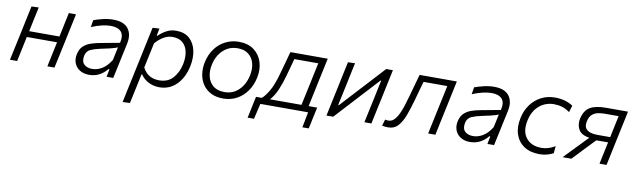

<svg xmlns="http://www.w3.org/2000/svg" viewBox="-42 -1002 5594 1693"><g transform="rotate(10 2755.0 -155.5)"><path d="M31.5 0Q43.5 -55.5 54.5 -107.2Q65.5 -159 78.5 -219.5L89 -269Q102.5 -334.5 113.8 -387.2Q125 -440 137 -495.5L201.5 -498Q189.5 -442 178.2 -389.2Q167 -336.5 154.5 -277.5H425.5Q438.5 -339.5 449.2 -390.8Q460 -442 471.5 -495.5H535.5Q523.5 -440 512.5 -387.2Q501.5 -334.5 487.5 -269L477 -219.5Q464 -159 453 -107.2Q442 -55.5 430 0H366.5Q378 -55.5 389 -107.2Q400 -159 413 -219.5L414 -223.5H143L142 -219.5Q129.5 -159 118.5 -107.5Q107.5 -56 95.5 0Z M740 10Q691 10 656.8 -11.8Q622.5 -33.5 608.2 -70.2Q594 -107 604 -152.5Q614.5 -199 642 -224.5Q669.5 -250 707.5 -262.8Q745.5 -275.5 787 -283L961.5 -315.5Q978 -385 948.5 -416.8Q919 -448.5 855.5 -448.5Q822.5 -448.5 779.2 -439Q736 -429.5 683.5 -407.5L694 -471Q727 -483.5 774.8 -495Q822.5 -506.5 869 -506.5Q964 -506.5 1003.2 -454.2Q1042.5 -402 1024 -318Q1019.5 -295.5 1013.8 -269.2Q1008 -243 1001 -210.5L987.5 -146Q980.5 -114 972.8 -78Q965 -42 956 0H896.5L910 -70H902Q871 -32 830.8 -11Q790.5 10 740 10ZM759 -46Q802.5 -46 845.2 -71Q888 -96 925.5 -155L950.5 -273Q941 -268.5 926 -263.5Q911 -258.5 882 -251.5Q853 -244.5 802 -234Q752.5 -224 715.5 -207.8Q678.5 -191.5 670 -149Q659.5 -97 685.5 -71.5Q711.5 -46 759 -46Z M1074.5 194.5Q1086 139.5 1097.2 86.5Q1108.5 33.5 1121.5 -27L1173 -269.5Q1183 -316.5 1195.2 -374.5Q1207.5 -432.5 1221 -495.5L1281.5 -499.5L1269 -434.5H1276.5Q1304 -462.5 1343.5 -484.5Q1383 -506.5 1431.5 -506.5Q1506 -506.5 1550.5 -466.8Q1595 -427 1609.2 -362.2Q1623.5 -297.5 1608 -222Q1585.5 -114.5 1522.8 -52Q1460 10.5 1369.5 10.5Q1317 10.5 1273 -12Q1229 -34.5 1202.5 -73.5H1196L1186 -25Q1173.5 33.5 1162.5 85Q1151.5 136.5 1139.5 192ZM1357 -49.5Q1436 -49.5 1481.2 -100.5Q1526.5 -151.5 1542.5 -228.5Q1554.5 -287.5 1544.8 -337.2Q1535 -387 1501.5 -417Q1468 -447 1409.5 -447Q1368.5 -447 1330.5 -425Q1292.5 -403 1257.5 -363.5L1209.5 -138.5Q1234 -92 1270.5 -70.8Q1307 -49.5 1357 -49.5Z M1941 10.5Q1876.5 10.5 1830.8 -13.2Q1785 -37 1758 -77.2Q1731 -117.5 1723.2 -168.5Q1715.5 -219.5 1726.5 -274Q1742 -348 1781 -400Q1820 -452 1874.8 -479.2Q1929.5 -506.5 1992 -506.5Q2076 -506.5 2129 -466.5Q2182 -426.5 2201.8 -361.8Q2221.5 -297 2205.5 -222.5Q2191 -153 2154 -100.8Q2117 -48.5 2062.8 -19Q2008.5 10.5 1941 10.5ZM1943.5 -47.5Q1996.5 -47.5 2037 -72.2Q2077.5 -97 2103.5 -138.5Q2129.5 -180 2140 -230.5Q2153 -291 2140 -340.2Q2127 -389.5 2089.8 -419Q2052.5 -448.5 1991.5 -448.5Q1939 -448.5 1898 -424.5Q1857 -400.5 1829.8 -359.2Q1802.5 -318 1792 -265.5Q1780 -208 1792.2 -158.2Q1804.5 -108.5 1842 -78Q1879.5 -47.5 1943.5 -47.5Z M2184 139Q2189 115.5 2194 92Q2199 68.5 2204 44Q2209 19.5 2214.5 -5.5Q2220 -30.5 2225 -54.5H2277Q2304.5 -77.5 2337.2 -132.2Q2370 -187 2400 -295.5Q2417.5 -358.5 2430.2 -404.5Q2443 -450.5 2455 -495.5H2789.5Q2777.5 -439.5 2766.5 -387.2Q2755.5 -335 2741.5 -270L2731 -219.5Q2721 -172 2712.5 -133Q2704 -94 2696 -54.5H2772.5Q2762 -6.5 2751 45.5Q2746 70 2741.2 92.8Q2736.5 115.5 2731 139H2674L2701 0H2273.5L2241 139ZM2456.5 -282.5Q2438.5 -216.5 2413.2 -156.8Q2388 -97 2350.5 -54.5H2632Q2640.5 -94 2648.8 -133.2Q2657 -172.5 2667.5 -220L2678 -269.5Q2688.5 -319 2697 -359.8Q2705.5 -400.5 2714.5 -441H2500Q2490.5 -405 2480.2 -368Q2470 -331 2456.5 -282.5Z M2865.5 0Q2877 -56 2888 -107.2Q2899 -158.5 2912 -219.5L2922.5 -269Q2936 -334 2947.2 -387Q2958.5 -440 2970.5 -495.5L3033.5 -498Q3022 -444.5 3011.2 -393.2Q3000.5 -342 2987.5 -280.5L2951 -109H2957L3115.5 -281Q3163.5 -333 3213.5 -387.2Q3263.5 -441.5 3313 -495.5H3373Q3361 -439.5 3350 -387Q3339 -334.5 3325 -269L3314.5 -219.5Q3301.5 -159 3290.5 -107.2Q3279.5 -55.5 3267.5 0H3205Q3216.5 -54.5 3227.2 -104.5Q3238 -154.5 3250.5 -213L3287 -386.5H3281L3126 -218Q3026.5 -110.5 2925.5 0Z M3417 8.5Q3406.5 8.5 3390.8 7Q3375 5.5 3364 2.5L3381 -54.5Q3388.5 -52.5 3397 -51.8Q3405.5 -51 3411 -51Q3439 -51 3460.8 -72.5Q3482.5 -94 3499.8 -130Q3517 -166 3530.8 -209.5Q3544.5 -253 3556.5 -296.5Q3570.5 -347 3584.5 -397.2Q3598.5 -447.5 3612 -495.5H3945.5Q3933.5 -440 3922.5 -387.2Q3911.5 -334.5 3897.5 -269L3887 -219.5Q3874 -159 3863 -107.2Q3852 -55.5 3840.5 0H3776Q3787.5 -55.5 3798.5 -107.2Q3809.5 -159 3822.5 -219.5L3833 -269Q3844 -319.5 3852.5 -360Q3861 -400.5 3869.5 -441H3657Q3645 -400 3633.2 -357.8Q3621.5 -315.5 3610 -273.5Q3588.5 -196.5 3565.2 -132.5Q3542 -68.5 3507.5 -30Q3473 8.5 3417 8.5Z M4150 10Q4101 10 4066.8 -11.8Q4032.5 -33.5 4018.2 -70.2Q4004 -107 4014 -152.5Q4024.5 -199 4052 -224.5Q4079.5 -250 4117.5 -262.8Q4155.5 -275.5 4197 -283L4371.5 -315.5Q4388 -385 4358.5 -416.8Q4329 -448.5 4265.5 -448.5Q4232.5 -448.5 4189.2 -439Q4146 -429.5 4093.5 -407.5L4104 -471Q4137 -483.5 4184.8 -495Q4232.5 -506.5 4279 -506.5Q4374 -506.5 4413.2 -454.2Q4452.5 -402 4434 -318Q4429.5 -295.5 4423.8 -269.2Q4418 -243 4411 -210.5L4397.5 -146Q4390.5 -114 4382.8 -78Q4375 -42 4366 0H4306.5L4320 -70H4312Q4281 -32 4240.8 -11Q4200.5 10 4150 10ZM4169 -46Q4212.5 -46 4255.2 -71Q4298 -96 4335.5 -155L4360.5 -273Q4351 -268.5 4336 -263.5Q4321 -258.5 4292 -251.5Q4263 -244.5 4212 -234Q4162.5 -224 4125.5 -207.8Q4088.5 -191.5 4080 -149Q4069.5 -97 4095.5 -71.5Q4121.5 -46 4169 -46Z M4774 9.5Q4690.5 9.5 4635.2 -27Q4580 -63.5 4558.2 -127.8Q4536.5 -192 4554 -275Q4568 -343.5 4605.5 -395.5Q4643 -447.5 4698.5 -477Q4754 -506.5 4823 -506.5Q4918 -506.5 4985 -461.5L4966.5 -401.5Q4931 -427 4896.8 -437Q4862.5 -447 4824 -447Q4750 -447 4694 -400.2Q4638 -353.5 4619 -266.5Q4597 -165 4643.2 -106.8Q4689.5 -48.5 4782 -48.5Q4814.5 -48.5 4845.2 -58.5Q4876 -68.5 4902.5 -85.5L4897 -21.5Q4877 -9.5 4844.5 0Q4812 9.5 4774 9.5Z M4979.5 0Q5014 -35.5 5048.5 -71.5Q5083 -107.5 5116.5 -142L5182 -210Q5109 -220 5085 -263.2Q5061 -306.5 5072 -361Q5088.5 -436 5137.8 -465.8Q5187 -495.5 5280 -495.5H5478Q5466.5 -440 5455.2 -387.2Q5444 -334.5 5430 -269.5L5419.5 -219.5Q5406.5 -159 5395.8 -107.2Q5385 -55.5 5373 0H5310Q5320.5 -50 5330.5 -97Q5340.5 -144 5352 -198H5246.5L5188.5 -137.5Q5156.5 -103.5 5123.2 -68.8Q5090 -34 5058 0ZM5251 -247H5362.5L5367 -270Q5377 -317 5385.8 -358.5Q5394.5 -400 5403.5 -442H5282Q5253 -442 5222.8 -436.8Q5192.5 -431.5 5168.8 -412Q5145 -392.5 5135.5 -349.5Q5128 -314 5137.5 -293.5Q5147 -273 5166.5 -263Q5186 -253 5208.8 -250Q5231.5 -247 5251 -247Z"/></g></svg>

Font: Commissioner Light
Style: Italic
Weight: 300
Italic angle: -12°
Designer: Kostas Bartsokas
Foundry: Kostas Bartsokas
Version: Version 1.000; ttfautohint (v1.8.3)